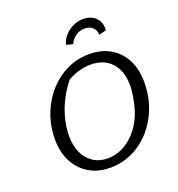

<svg xmlns="http://www.w3.org/2000/svg" viewBox="-154 -998 1052 1133"><g transform="rotate(-20 372.5 -431.0)"><path d="M347 9Q271 9 214.5 -24.5Q158 -58 126.5 -118Q95 -178 95 -258Q95 -343 123 -416.5Q151 -490 200.5 -545.5Q250 -601 315 -632.5Q380 -664 455 -664Q531 -664 587.5 -631.5Q644 -599 675 -539Q706 -479 706 -398Q706 -312 678.5 -238.5Q651 -165 602 -109.5Q553 -54 487.5 -22.5Q422 9 347 9ZM351 -48Q400 -48 444.5 -70Q489 -92 525.5 -132.5Q562 -173 585 -229Q596 -255 603.5 -286.5Q611 -318 616 -350Q621 -382 621 -407Q621 -499 573.5 -551Q526 -603 443 -603Q402 -603 359.5 -589.5Q317 -576 275 -549L306 -572Q267 -526 238.5 -472.5Q210 -419 195 -361.5Q180 -304 180 -249Q180 -188 201 -143Q222 -98 260.5 -73Q299 -48 351 -48ZM494 -871Q528 -871 552.5 -856.5Q577 -842 589 -817.5Q601 -793 597 -762L552 -751Q552 -779 533 -797Q514 -815 483 -815Q452 -815 426 -797.5Q400 -780 389 -751L347 -762Q355 -793 377 -817.5Q399 -842 429.5 -856.5Q460 -871 494 -871Z"/></g></svg>

Font: Piazzolla Thin
Style: Italic
Weight: 400
Italic angle: -11.3°
Version: Version 2.005